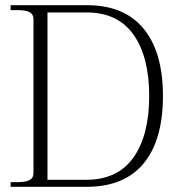

<svg xmlns="http://www.w3.org/2000/svg" viewBox="-20 -720 689 740"><path d="M21 -18H49Q79 -18 94 -26Q109 -34 109 -52V-647Q109 -665 94 -673Q79 -681 49 -681H21V-700H315Q459 -700 533.5 -609.5Q608 -519 608 -350Q608 -180 533.5 -90Q459 0 314 0H21ZM312 -27Q433 -27 494 -112.5Q555 -198 555 -350Q555 -501 494.5 -586.5Q434 -672 314 -672H163V-27Z"/></svg>

Font: Taviraj ExtraLight
Style: Regular
Weight: 275
Designer: Katatrad Team
Foundry: CadsonDemak
Version: Version 1.001